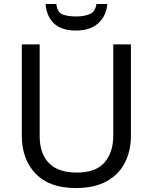

<svg xmlns="http://www.w3.org/2000/svg" viewBox="-20 -938 771 968"><path d="M640 -252Q640 -178 610 -118.5Q580 -59 518.5 -24.5Q457 10 362 10Q229 10 159.5 -62.5Q90 -135 90 -254V-714H180V-251Q180 -164 226.5 -116Q273 -68 367 -68Q464 -68 507.5 -119.5Q551 -171 551 -252V-714H640ZM521 -918Q516 -858 475.5 -821Q435 -784 363 -784Q289 -784 251.5 -820.5Q214 -857 210 -918H264Q269 -877 294 -866Q319 -855 365 -855Q404 -855 432.5 -867Q461 -879 466 -918Z"/></svg>

Font: Noto Sans Kaithi
Style: Regular
Weight: 400
Designer: Monotype Design Team
Foundry: Monotype Imaging Inc.
Version: Version 2.005; ttfautohint (v1.8.4.7-5d5b)